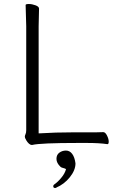

<svg xmlns="http://www.w3.org/2000/svg" viewBox="-20 -720 587 959"><path d="M139 4Q125 4 110 -21V-22Q104 -31 104 -37Q104 -43 107.5 -50Q111 -57 111 -70V-589L108 -695Q108 -700 124 -700Q140 -700 157.5 -693.5Q175 -687 175 -677L173 -588V-54H178Q256 -59 345 -59H458Q482 -59 495 -60H496Q506 -60 514.5 -43Q523 -26 523 -13Q523 0 517 0H516Q477 -6 413 -6H372Q181 -6 141 4ZM255 219Q246 219 246 210Q246 205 250 202Q269 189 286 168Q304 147 310 124L306 123Q304 121 295 119Q286 117 282 113Q262 94 262 73.5Q262 53 276.5 42.5Q291 32 309.5 32Q328 32 340.5 48.5Q353 65 357 96Q357 130 329 165Q301 200 261 217V218Q258 219 255 219Z"/></svg>

Font: LXGW WenKai TC Light
Style: Regular
Weight: 300
Designer: LXGW / Fontworks Inc.
Foundry: LXGW / Fontworks Inc.
Version: Version 1.330